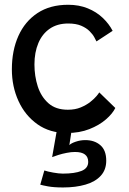

<svg xmlns="http://www.w3.org/2000/svg" viewBox="-20 -568 553 825"><path d="M251 237.5Q211.5 237.5 186 232.8Q160.5 228 153 225.5L170.5 164.5Q183.5 169 208.2 173.5Q233 178 250 178Q301 178 330 166.5Q359 155 359 127.5Q359 106.5 345 95.8Q331 85 302 85Q286 85 266.8 88.8Q247.5 92.5 230.8 97.8Q214 103 204 107L225.5 -15L289 -16L278 55.5Q285.5 47.5 305.5 40.8Q325.5 34 346.5 34Q386 34 411.2 55.8Q436.5 77.5 436.5 122.5Q436.5 161.5 413 187.2Q389.5 213 347.5 225.2Q305.5 237.5 251 237.5ZM475.5 -104Q463.5 -79.5 435 -54.8Q406.5 -30 364 -13.2Q321.5 3.5 267.5 3.5Q194 3.5 141 -34Q88 -71.5 59.5 -133.8Q31 -196 31 -270Q31 -351 59 -413.5Q87 -476 141 -511.8Q195 -547.5 273 -547.5Q319.5 -547.5 357 -532.2Q394.5 -517 421.5 -491.2Q448.5 -465.5 464 -435.5L394.5 -390Q392 -395.5 385.2 -408Q378.5 -420.5 364.8 -434.2Q351 -448 328.8 -457.5Q306.5 -467 273 -467Q226.5 -467 194 -444.8Q161.5 -422.5 144.8 -382.8Q128 -343 128 -291Q128 -241 142.2 -196.8Q156.5 -152.5 188 -124.5Q219.5 -96.5 271.5 -96.5Q303 -96.5 327 -106.5Q351 -116.5 368 -130Q385 -143.5 394.8 -155.2Q404.5 -167 406.5 -171Z"/></svg>

Font: Grandstander Thin
Style: Regular
Weight: 400
Version: Version 1.200